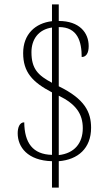

<svg xmlns="http://www.w3.org/2000/svg" viewBox="-20 -780 508 879"><path d="M218 -42V79H249V-42C337 -49 397 -101 397 -195C397 -267 368 -327 249 -385V-656C336 -657 354 -588 354 -519C374 -519 386 -536 386 -569C386 -630 344 -684 249 -684V-760H218V-683C141 -674 86 -623 86 -537C86 -450 128 -404 218 -357V-71C130 -73 92 -126 91 -220C69 -220 61 -195 61 -170C61 -107 106 -45 218 -42ZM218 -654V-401C154 -435 124 -465 124 -541C124 -600 156 -645 218 -654ZM249 -70V-342C327 -304 359 -259 359 -193C359 -125 321 -78 249 -70Z"/></svg>

Font: Noto Serif Thai Condensed ExtraLight
Style: Regular
Weight: 200
Width: 3
Designer: Monotype Design Team
Foundry: Monotype Imaging Inc.
Version: Version 2.002